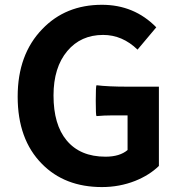

<svg xmlns="http://www.w3.org/2000/svg" viewBox="-20 -756 740 790"><path d="M399.4 13.7Q246.1 13.7 152.3 -82Q52.7 -182.6 52.7 -358.4Q52.7 -532.2 154.3 -636.7Q250 -736.3 399.4 -736.3Q532.2 -736.3 623 -643.6L545.9 -551.8Q483.4 -612.3 404.3 -612.3Q312.5 -612.3 256.8 -545.9Q200.2 -478.5 200.2 -363.3Q200.2 -243.2 253.9 -178.7Q309.6 -111.3 414.1 -111.3Q472.7 -111.3 504.9 -138.7V-281.2H440.4Q408.2 -281.2 377 -278.3Q374 -280.3 374 -340.8Q374 -401.4 377 -405.3Q423.8 -399.4 504.9 -399.4H633.8V-236.3V-73.2Q594.7 -35.2 536.1 -11.7Q471.7 13.7 399.4 13.7Z"/></svg>

Font: Bpmf GenSeki Gothic B
Style: B
Weight: 700
Foundry: But Ko
Version: Version 1.320